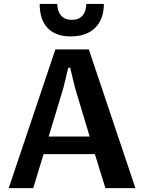

<svg xmlns="http://www.w3.org/2000/svg" viewBox="-20 -970 738 990"><path d="M469.2 -175.3H204.6L151.4 0H24.9L265.6 -715.3H438L678.2 0H523.4ZM442.4 -266.1 367.2 -516.1 341.8 -621.1H332L306.6 -516.1L231 -266.1ZM350.6 -867.7Q387.2 -867.7 406 -890.1Q424.8 -912.6 424.8 -949.7H515.6Q515.6 -910.6 504.2 -879.4Q492.7 -848.1 470.9 -826.7Q449.2 -805.2 417.5 -793.7Q385.7 -782.2 345.2 -782.2Q304.7 -782.2 274.4 -793.7Q244.1 -805.2 224.1 -826.9Q204.1 -848.6 194.3 -879.6Q184.6 -910.6 184.6 -949.7H275.4Q275.4 -912.6 294.7 -890.1Q314 -867.7 350.6 -867.7Z"/></svg>

Font: Proza Libre
Style: SemiBold
Weight: 600
Designer: Jasper de Waard
Foundry: Jasper de Waard
Version: Version 1.000; ttfautohint (v1.4.1.8-43bc) -l 8 -r 50 -G 200